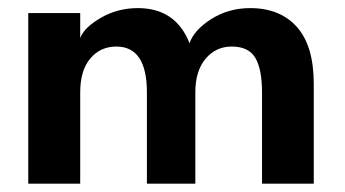

<svg xmlns="http://www.w3.org/2000/svg" viewBox="-20 -442 830 462"><path d="M582 -422.5Q654 -422.5 694.5 -377Q735 -331.5 735 -240V0H610.5V-219.5Q610.5 -275 594.5 -302.5Q578.5 -330 537.5 -330Q499.5 -330 474.8 -300.8Q450 -271.5 450 -219.5V0H333.5V-219.5Q333.5 -330 260 -330Q221.5 -330 197.2 -301.2Q173 -272.5 173 -219.5V0H48V-410.5H173V-350.5Q182.5 -376 222.8 -399.2Q263 -422.5 311.5 -422.5Q403 -422.5 436 -338Q447 -370 488.5 -396.2Q530 -422.5 582 -422.5Z"/></svg>

Font: League Spartan SemiBold
Style: Regular
Weight: 600
Foundry: The League of Moveable Type
Version: Version 2.002